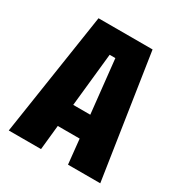

<svg xmlns="http://www.w3.org/2000/svg" viewBox="-164 -823 898 946"><g transform="rotate(30 285.0 -350.0)"><path d="M355.5 0 341 -140H216.5L202 0H18.5L125 -700H432.5L539 0ZM262.5 -571.5 230.5 -268H327.5L295 -571.5Z"/></g></svg>

Font: League Mono Narrow ExtraBold
Style: Regular
Weight: 800
Width: 3
Designer: Tyler Finck
Foundry: The League of Moveable Type / Tyler Finck
Version: Version 2.210